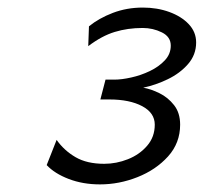

<svg xmlns="http://www.w3.org/2000/svg" viewBox="-20 -814 541 510"><path d="M260.3 -602.5H284.2Q303.2 -602.5 328.6 -608.2Q354 -613.8 377.9 -625.2Q401.9 -636.7 417.7 -653.6Q433.6 -670.4 433.6 -692.9Q433.6 -716.3 409.9 -728Q386.2 -739.7 358.9 -739.7Q319.3 -739.7 284.9 -729.2Q250.5 -718.8 214.4 -691.4L216.3 -744.1Q242.7 -765.6 279.8 -779.8Q316.9 -793.9 359.4 -793.9Q397.5 -793.9 429.7 -782.2Q461.9 -770.5 481.4 -749.8Q501 -729 501 -701.2Q501 -668.5 479.5 -643.8Q458 -619.1 425.5 -603.5Q393.1 -587.9 360.4 -581.1Q380.9 -577.6 403.6 -566.4Q426.3 -555.2 442.4 -534.7Q458.5 -514.2 458.5 -482.9Q458.5 -434.1 426.3 -398.4Q394 -362.8 345.2 -343.5Q296.4 -324.2 245.6 -324.2Q200.2 -324.2 162.6 -338.6Q125 -353 104 -375.5L130.4 -442.4Q150.4 -414.1 180.7 -396.5Q210.9 -378.9 256.8 -378.9Q289.1 -378.9 319.8 -391.1Q350.6 -403.3 370.8 -426.8Q391.1 -450.2 391.1 -482.9Q391.1 -514.2 357.7 -532Q324.2 -549.8 270.5 -549.8H246.6Z"/></svg>

Font: Andika
Style: Italic
Weight: 400
Italic angle: -14°
Designer: Victor Gaultney, Annie Olsen, Julie Remington, Don Collingsworth, Eric Hays, Becca Hirsbrunner
Foundry: SIL International
Version: Version 6.101